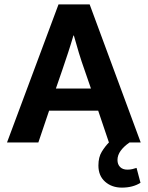

<svg xmlns="http://www.w3.org/2000/svg" viewBox="-20 -650 675 876"><path d="M247 -630H389L622 0H571Q545 18 530.5 38Q516 58 516 80Q516 100 528 112Q540 124 561 124Q574 124 584 121.5Q594 119 603 116L621 184Q586 206 536 206Q490 206 459.5 179Q429 152 429 105Q429 67 444.5 42Q460 17 477 0L428 -145H204L155 0H12ZM235 -246H395L366 -330Q352 -369 340 -408.5Q328 -448 317 -488H315Q304 -450 291 -410.5Q278 -371 264 -330Z"/></svg>

Font: Mukta
Style: Bold
Weight: 700
Designer: Girish Dalvi and Yashodeep Gholap
Foundry: Ek Type
Version: Version 2.538;PS 1.002;hotconv 16.6.51;makeotf.lib2.5.65220;